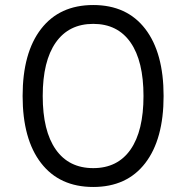

<svg xmlns="http://www.w3.org/2000/svg" viewBox="-20 -732 741 764"><path d="M70 -350Q70 -522 143.5 -617Q217 -712 351 -712Q485 -712 558 -617Q631 -522 631 -350Q631 -178 558 -83Q485 12 351 12Q217 12 143.5 -83Q70 -178 70 -350ZM551 -350Q551 -489 499.5 -563Q448 -637 351 -637Q254 -637 202 -563Q150 -489 150 -350Q150 -211 202 -137Q254 -63 351 -63Q448 -63 499.5 -137Q551 -211 551 -350Z"/></svg>

Font: Lexend HM
Style: Regular
Weight: 400
Designer: Bonnie Shaver-Troup, Thomas Jockin, Octavio Pardo
Foundry: Lexend
Version: Version 1.091